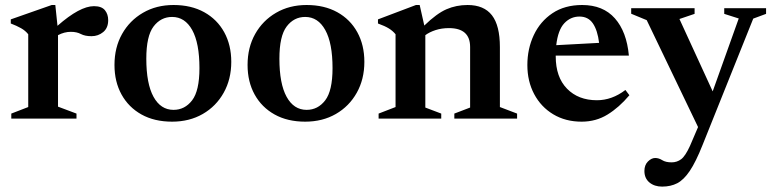

<svg xmlns="http://www.w3.org/2000/svg" viewBox="-20 -462 3008 748"><path d="M346 -438Q376 -438 388.8 -422.2Q401.5 -406.5 401.5 -383.5Q401.5 -353 382 -337Q362.5 -321 336.5 -321Q311 -321 295 -329.5Q279 -338 256 -338Q230.5 -338 206 -325V-46.5L278 -19.5V0H24V-19.5L90 -45V-328.5Q79 -342.5 62.2 -352Q45.5 -361.5 22 -370.5V-386.5L181.5 -442.5H195.5L204 -361.5Q291 -438 346 -438Z M650.5 12Q581.5 12 531.2 -16Q481 -44 453.5 -93.8Q426 -143.5 426 -209Q426 -277 455.5 -329.5Q485 -382 537 -412.2Q589 -442.5 656 -442.5Q725 -442.5 775.5 -414.5Q826 -386.5 853.5 -336.5Q881 -286.5 881 -221Q881 -153.5 851.5 -100.8Q822 -48 770 -18Q718 12 650.5 12ZM656 -34Q700 -34 728.5 -71.2Q757 -108.5 757 -196.5Q757 -294 728.8 -345Q700.5 -396 650.5 -396Q606.5 -396 578.2 -358.8Q550 -321.5 550 -233.5Q550 -136 578 -85Q606 -34 656 -34Z M1169 12Q1100 12 1049.8 -16Q999.5 -44 972 -93.8Q944.5 -143.5 944.5 -209Q944.5 -277 974 -329.5Q1003.5 -382 1055.5 -412.2Q1107.5 -442.5 1174.5 -442.5Q1243.5 -442.5 1294 -414.5Q1344.5 -386.5 1372 -336.5Q1399.5 -286.5 1399.5 -221Q1399.5 -153.5 1370 -100.8Q1340.5 -48 1288.5 -18Q1236.5 12 1169 12ZM1174.5 -34Q1218.5 -34 1247 -71.2Q1275.5 -108.5 1275.5 -196.5Q1275.5 -294 1247.2 -345Q1219 -396 1169 -396Q1125 -396 1096.8 -358.8Q1068.5 -321.5 1068.5 -233.5Q1068.5 -136 1096.5 -85Q1124.5 -34 1174.5 -34Z M1750 -19.5 1811.5 -43V-279Q1811.5 -352.5 1729 -352.5Q1701 -352.5 1677 -344.8Q1653 -337 1637 -325V-43L1699 -19.5V0H1455V-19.5L1521 -45V-328.5Q1510.5 -341.5 1495.2 -351Q1480 -360.5 1452.5 -370.5V-386.5L1600.5 -442.5H1615L1633 -362.5Q1681.5 -409.5 1719.5 -426Q1757.5 -442.5 1801.5 -442.5Q1865.5 -442.5 1896.5 -402.5Q1927.5 -362.5 1927.5 -278.5V-45L1994.5 -19.5V0H1750Z M2248 -442.5Q2329.5 -442.5 2375.5 -390.5Q2421.5 -338.5 2430 -245.5H2145V-242.5Q2145 -161.5 2189 -116.5Q2233 -71.5 2305.5 -71.5Q2364 -71.5 2416.5 -111.5L2432 -91Q2392 -43.5 2347 -15.8Q2302 12 2246 12Q2183 12 2135.2 -16.8Q2087.5 -45.5 2061 -95.5Q2034.5 -145.5 2034.5 -208.5Q2034.5 -272 2059.5 -325.2Q2084.5 -378.5 2132.2 -410.5Q2180 -442.5 2248 -442.5ZM2237.5 -397.5Q2203 -397.5 2178.5 -371.5Q2154 -345.5 2147 -286L2314 -295Q2308 -344 2289.8 -370.8Q2271.5 -397.5 2237.5 -397.5Z M2559.5 265Q2529.5 265 2510 248.8Q2490.5 232.5 2490.5 204Q2490.5 181 2504.2 167.2Q2518 153.5 2532.5 153.5Q2546.5 153.5 2560 162Q2573.5 170.5 2596.5 170.5Q2617.5 170.5 2633.8 158.2Q2650 146 2668 106.5L2699.5 33L2499.5 -383.5L2439 -408.5V-430H2686V-408L2627 -388L2756.5 -106L2858 -390L2801.5 -408V-430H2964.5V-408L2914.5 -389.5L2717 103Q2691 168.5 2667.5 203.5Q2644 238.5 2618.5 251.8Q2593 265 2559.5 265Z"/></svg>

Font: Newsreader Text SemiBold
Style: Regular
Weight: 600
Designer: Hugues Gentile
Foundry: Production Type
Version: Version 1.001